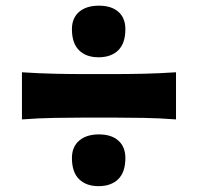

<svg xmlns="http://www.w3.org/2000/svg" viewBox="-20 -676 690 670"><path d="M323.7 -476.1Q280.8 -476.1 255.9 -500.5Q231 -524.9 231 -574.2Q231 -613.3 256.3 -634.8Q281.7 -656.2 325.2 -656.2Q368.7 -656.2 393.1 -634.8Q417.5 -613.3 417.5 -574.2Q417.5 -524.9 392.6 -500.5Q367.7 -476.1 323.7 -476.1ZM56.6 -259.3V-423.8Q114.7 -419.9 169.2 -418.7Q223.6 -417.5 271.5 -417.5H379.4Q427.2 -417.5 481.7 -418.7Q536.1 -419.9 594.2 -423.8V-259.3Q536.1 -263.7 481.7 -264.6Q427.2 -265.6 379.4 -265.6H271.5Q223.6 -265.6 169.2 -264.6Q114.7 -263.7 56.6 -259.3ZM323.7 -26.4Q280.8 -26.4 255.9 -50.8Q231 -75.2 231 -124.5Q231 -163.6 256.3 -185.3Q281.7 -207 325.2 -207Q368.7 -207 393.1 -185.3Q417.5 -163.6 417.5 -124.5Q417.5 -75.2 392.6 -50.8Q367.7 -26.4 323.7 -26.4Z"/></svg>

Font: Pinar DS2-Bold
Style: Regular
Weight: 700
Designer: Amin Abedi
Version: Version 2.000